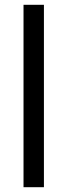

<svg xmlns="http://www.w3.org/2000/svg" viewBox="-20 -780 280 800"><path d="M163 0V-760H78V0Z"/></svg>

Font: Noto Sans Lao SemiCondensed
Style: Regular
Weight: 400
Width: 4
Designer: Monotype Design Team
Foundry: Monotype Imaging Inc.
Version: Version 2.003